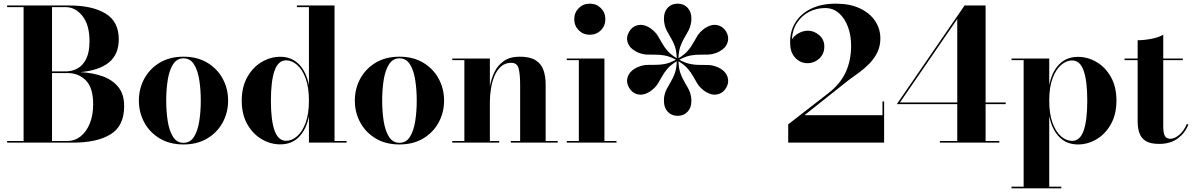

<svg xmlns="http://www.w3.org/2000/svg" viewBox="-20 -780 6526 1050"><path d="M379.5 0H19V-9H109V-741H19V-750H359.5Q484 -750 556.8 -706.2Q629.5 -662.5 629.5 -565Q629.5 -482.5 576 -438.8Q522.5 -395 419.5 -385.5Q487.5 -382 541.8 -362.5Q596 -343 627.5 -303.5Q659 -264 659 -200Q659 -91.5 585.2 -45.8Q511.5 0 379.5 0ZM339.5 -741H264.5V-389.5H339.5Q375 -389.5 404.5 -406Q434 -422.5 451.8 -459Q469.5 -495.5 469.5 -555Q469.5 -644 431 -692.5Q392.5 -741 339.5 -741ZM349 -380.5H264.5V-9H349Q389.5 -9 421.2 -34.5Q453 -60 471.2 -105.2Q489.5 -150.5 489.5 -210Q489.5 -299.5 449.8 -340Q410 -380.5 349 -380.5Z M739.5 -230Q739.5 -295 769 -349.5Q798.5 -404 853.2 -437Q908 -470 983.5 -470Q1059 -470 1113.8 -437Q1168.5 -404 1198 -349.5Q1227.5 -295 1227.5 -230Q1227.5 -165 1198 -110.5Q1168.5 -56 1113.8 -23Q1059 10 983.5 10Q908 10 853.2 -23Q798.5 -56 769 -110.5Q739.5 -165 739.5 -230ZM889 -230Q889 -170.5 897.2 -117.8Q905.5 -65 926.2 -32Q947 1 983.5 1Q1020.5 1 1041 -32Q1061.5 -65 1069.8 -117.8Q1078 -170.5 1078 -230Q1078 -289.5 1069.8 -342.2Q1061.5 -395 1041 -428Q1020.5 -461 983.5 -461Q947 -461 926.2 -428Q905.5 -395 897.2 -342.2Q889 -289.5 889 -230Z M1875.5 -9V0H1669.5V-144.5Q1655 -71.5 1615 -31Q1575 9.5 1513 9.5Q1459 9.5 1410.8 -19Q1362.5 -47.5 1332.2 -101Q1302 -154.5 1302 -229.5Q1302 -304.5 1332.2 -358.2Q1362.5 -412 1410.8 -440.8Q1459 -469.5 1513 -469.5Q1574.5 -469.5 1614.8 -428.5Q1655 -387.5 1669.5 -314.5V-741H1603.5V-750H1809.5V-9ZM1669.5 -229.5Q1669.5 -303 1651.2 -352Q1633 -401 1604.2 -425.5Q1575.5 -450 1544.5 -450Q1501.5 -450 1481.5 -393.5Q1461.5 -337 1461.5 -229.5Q1461.5 -122 1481.5 -66Q1501.5 -10 1544.5 -10Q1575.5 -10 1604.2 -34.5Q1633 -59 1651.2 -107.8Q1669.5 -156.5 1669.5 -229.5Z M1920.5 -230Q1920.5 -295 1950 -349.5Q1979.5 -404 2034.2 -437Q2089 -470 2164.5 -470Q2240 -470 2294.8 -437Q2349.5 -404 2379 -349.5Q2408.5 -295 2408.5 -230Q2408.5 -165 2379 -110.5Q2349.5 -56 2294.8 -23Q2240 10 2164.5 10Q2089 10 2034.2 -23Q1979.5 -56 1950 -110.5Q1920.5 -165 1920.5 -230ZM2070 -230Q2070 -170.5 2078.2 -117.8Q2086.5 -65 2107.2 -32Q2128 1 2164.5 1Q2201.5 1 2222 -32Q2242.5 -65 2250.8 -117.8Q2259 -170.5 2259 -230Q2259 -289.5 2250.8 -342.2Q2242.5 -395 2222 -428Q2201.5 -461 2164.5 -461Q2128 -461 2107.2 -428Q2086.5 -395 2078.2 -342.2Q2070 -289.5 2070 -230Z M2453.5 -9H2519.5V-451H2453.5V-460H2659V-308Q2666.5 -349 2684.2 -386Q2702 -423 2735.5 -446.5Q2769 -470 2822.5 -470Q2878.5 -470 2909.2 -450.5Q2940 -431 2952 -396.8Q2964 -362.5 2964 -319V-9H3030V0H2773.5V-9H2824.5V-313.5Q2824.5 -376.5 2816 -406.5Q2807.5 -436.5 2776 -436.5Q2742.5 -436.5 2719.8 -416.2Q2697 -396 2683.8 -363.8Q2670.5 -331.5 2664.8 -294.2Q2659 -257 2659 -223V-9H2710V0H2453.5Z M3120.5 -675Q3120.5 -711 3145 -735.5Q3169.5 -760 3205.5 -760Q3241.5 -760 3266 -735.5Q3290.5 -711 3290.5 -675Q3290.5 -639 3266 -614.5Q3241.5 -590 3205.5 -590Q3169.5 -590 3145 -614.5Q3120.5 -639 3120.5 -675ZM3079.5 -9H3145.5V-451H3079.5V-460H3285.5V-9H3351.5V0H3079.5Z M3761 -227.5Q3761 -191 3740 -168.8Q3719 -146.5 3686 -146.5Q3652.5 -146.5 3631.8 -168.8Q3611 -191 3611 -227.5Q3611 -232 3611 -236.2Q3611 -240.5 3611.5 -246Q3615.5 -273 3626.2 -293.5Q3637 -314 3649.2 -334.2Q3661.5 -354.5 3670.8 -380.5Q3680 -406.5 3681 -445Q3648 -425 3630 -404Q3612 -383 3600.8 -362.2Q3589.5 -341.5 3577.2 -322Q3565 -302.5 3543 -285.5Q3539 -282 3535.2 -280Q3531.5 -278 3528 -275.5Q3496 -257 3466.5 -264.2Q3437 -271.5 3420.5 -300Q3403.5 -328.5 3412.2 -357.8Q3421 -387 3453 -405.5Q3456.5 -407.5 3460.2 -409.5Q3464 -411.5 3469 -413.5Q3494.5 -424 3517.5 -425Q3540.5 -426 3564.2 -425.5Q3588 -425 3615.2 -430Q3642.5 -435 3676.5 -453.5Q3642.5 -471.5 3615.2 -476.5Q3588 -481.5 3564.2 -481Q3540.5 -480.5 3517.5 -481.5Q3494.5 -482.5 3469 -493Q3464 -495 3460.2 -497Q3456.5 -499 3453 -501.5Q3421 -519.5 3412.2 -548.8Q3403.5 -578 3420.5 -606.5Q3437 -635 3466.5 -642.2Q3496 -649.5 3528 -631Q3531.5 -629 3535.2 -626.8Q3539 -624.5 3543 -621Q3565 -604 3577.2 -584.5Q3589.5 -565 3600.8 -544.2Q3612 -523.5 3630 -502.5Q3648 -481.5 3681 -461.5Q3680 -500 3670.8 -526Q3661.5 -552 3649.2 -572.2Q3637 -592.5 3626.2 -613Q3615.5 -633.5 3612 -661Q3611 -666 3611 -670.2Q3611 -674.5 3611 -679Q3611 -716 3631.8 -738Q3652.5 -760 3686 -760Q3719 -760 3740 -738Q3761 -716 3761 -679Q3761 -674.5 3760.8 -670.2Q3760.5 -666 3760 -660.5Q3756 -633.5 3745.2 -613Q3734.5 -592.5 3722.2 -572.2Q3710 -552 3700.8 -526Q3691.5 -500 3690.5 -461.5Q3723.5 -481.5 3741.5 -502.5Q3759.5 -523.5 3770.8 -544.2Q3782 -565 3794.2 -584.5Q3806.5 -604 3828.5 -621Q3832.5 -624.5 3836.2 -626.8Q3840 -629 3844 -631Q3875.5 -649.5 3905 -642.2Q3934.5 -635 3951.5 -606.5Q3968 -578 3959.2 -548.8Q3950.5 -519.5 3919 -501.5Q3915 -499 3911.2 -497Q3907.5 -495 3902.5 -493Q3877 -482.5 3854 -481.5Q3831 -480.5 3807.2 -481Q3783.5 -481.5 3756.2 -476.5Q3729 -471.5 3695 -453Q3729 -435 3756.2 -429.8Q3783.5 -424.5 3807.2 -425Q3831 -425.5 3854 -424.5Q3877 -423.5 3902.5 -413.5Q3907.5 -411.5 3911.2 -409.5Q3915 -407.5 3919 -405.5Q3950.5 -387 3959.2 -357.8Q3968 -328.5 3951.5 -300Q3934.5 -271.5 3905 -264.2Q3875.5 -257 3844 -275.5Q3840 -278 3836.2 -280Q3832.5 -282 3828.5 -285.5Q3806.5 -302.5 3794.2 -322Q3782 -341.5 3770.8 -362.2Q3759.5 -383 3741.5 -404Q3723.5 -425 3690.5 -445Q3691.5 -406.5 3700.8 -380.5Q3710 -354.5 3722.2 -334.2Q3734.5 -314 3745.2 -293.5Q3756 -273 3760 -246Q3760.5 -240.5 3760.8 -236.2Q3761 -232 3761 -227.5Z M4815 0H4290.5V-100L4511.5 -271.5Q4574.5 -320 4604.5 -384.2Q4634.5 -448.5 4634.5 -530Q4634.5 -587 4617 -633.8Q4599.5 -680.5 4567.8 -708.2Q4536 -736 4493 -736Q4445.5 -736 4405.2 -715.5Q4365 -695 4339.2 -656.2Q4313.5 -617.5 4310.5 -564Q4322 -584 4346.8 -598Q4371.5 -612 4398.5 -612Q4432 -612 4460 -587.8Q4488 -563.5 4488 -526Q4488 -485 4460.5 -459.8Q4433 -434.5 4395.5 -434.5Q4358 -434.5 4330.5 -462.5Q4303 -490.5 4301.5 -536Q4297.5 -603 4327.5 -653.5Q4357.5 -704 4414.8 -732Q4472 -760 4550.5 -760Q4627.5 -760 4682 -734.5Q4736.5 -709 4765.5 -665.8Q4794.5 -622.5 4794.5 -570Q4794.5 -527.5 4778 -493.8Q4761.5 -460 4735 -432.8Q4708.5 -405.5 4677.8 -383Q4647 -360.5 4618.5 -340L4379.5 -150H4806V-225H4815Z M5445 -9V0H5120V-9H5215V-210.5H4884.5L5255 -750H5370V-219.5H5480V-210.5H5370V-9ZM4901.5 -219.5H5215V-676Z M5512 241H5578V-451H5512V-460H5718V-314.5Q5732.5 -388 5772.8 -428.5Q5813 -469 5875 -469Q5929 -469 5977.2 -440.5Q6025.5 -412 6055.5 -358.5Q6085.5 -305 6085.5 -230Q6085.5 -155 6055.5 -101.2Q6025.5 -47.5 5977.2 -18.8Q5929 10 5875 10Q5813 10 5772.8 -31Q5732.5 -72 5718 -145.5V241H5784V250H5512ZM5718 -230Q5718 -156.5 5736.2 -107.5Q5754.5 -58.5 5783.2 -34Q5812 -9.5 5843 -9.5Q5886.5 -9.5 5906.2 -66Q5926 -122.5 5926 -230Q5926 -337.5 5906.2 -393.5Q5886.5 -449.5 5843 -449.5Q5812 -449.5 5783.2 -425Q5754.5 -400.5 5736.2 -351.8Q5718 -303 5718 -230Z M6479 -98.5Q6460.5 -52 6420.2 -22.5Q6380 7 6319 7Q6270.5 7 6245.2 -9.2Q6220 -25.5 6210.8 -53.2Q6201.5 -81 6201.5 -116V-451H6130V-460H6201.5V-560Q6235.5 -560 6275.5 -567.5Q6315.5 -575 6341.5 -590V-460H6448.5V-451H6341.5V-89.5Q6341.5 -52 6350.5 -36.5Q6359.5 -21 6380 -21Q6403.5 -21 6429 -42.5Q6454.5 -64 6470.5 -102Z"/></svg>

Font: Bodoni* 24pt
Style: Bold
Weight: 700
Version: Version 2.3